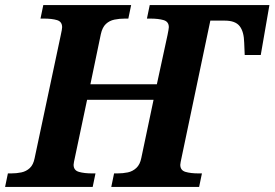

<svg xmlns="http://www.w3.org/2000/svg" viewBox="-43 -734 1078 754"><path d="M-23 0 -12 -53H1Q22 -53 41 -57Q60 -61 74 -74Q88 -87 93 -113L195 -593Q198 -607 199.5 -615Q201 -623 201 -627Q201 -649 181 -655Q161 -661 129 -661H116L127 -714H472L461 -661H448Q426 -661 406.5 -657Q387 -653 373 -640Q359 -627 353 -600L312 -403H573L615 -597Q617 -608 618.5 -615.5Q620 -623 620 -627Q620 -649 599.5 -655Q579 -661 547 -661H534L545 -714H1015L981 -518H918L916 -566Q915 -610 898 -631.5Q881 -653 840 -653H783L669 -110Q668 -105 666.5 -98Q665 -91 665 -87Q665 -65 685.5 -59Q706 -53 737 -53H750L739 0H394L405 -53H418Q440 -53 459 -57Q478 -61 492.5 -74.5Q507 -88 512 -114L560 -342H299L250 -110Q249 -105 247.5 -98Q246 -91 246 -87Q246 -65 267 -59Q288 -53 319 -53H332L321 0Z"/></svg>

Font: Noto Serif
Style: Italic
Weight: 400
Italic angle: -12°
Designer: Monotype Design Team
Foundry: Monotype Imaging Inc.
Version: Version 2.013